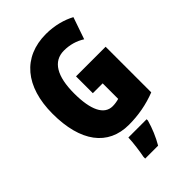

<svg xmlns="http://www.w3.org/2000/svg" viewBox="-275 -824 1146 1146"><g transform="rotate(-45 297.5 -251.5)"><path d="M296 -418V-276H379V-145C362 -140 343 -137 325 -137C254 -137 216 -213 216 -354C216 -498 262 -578 354 -578C403 -578 448 -565 487 -540L535 -679C487 -705 422 -724 348 -724C153 -724 39 -588 39 -359C39 -123 139 10 315 10C395 10 472 -4 546 -33V-418ZM413 72V61H259C258 101 248 173 241 207V221H350C377 175 398 125 413 72Z"/></g></svg>

Font: Noto Sans Bengali ExtraCondensed Black
Style: Regular
Weight: 900
Width: 2
Designer: Joana Ranito - Universal Thirst; Jelle Bosma - Monotype Design Team
Foundry: Universal Thirst ehf.
Version: Version 3.000